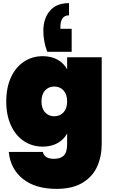

<svg xmlns="http://www.w3.org/2000/svg" viewBox="-20 -930 720 1227"><path d="M257 -734Q257 -811 298.5 -860.5Q340 -910 421 -910V-832Q366 -832 366 -757V-746H438V-599H282Q257 -664 257 -734ZM409 -487V-564H630V-10Q630 69 601 134Q572 199 507.5 238Q443 277 342 277Q206 277 126.5 213.5Q47 150 36 41H254Q263 85 326 85Q365 85 387 65Q409 45 409 -10V-77Q388 -38 348 -15.5Q308 7 253 7Q187 7 134 -27.5Q81 -62 50.5 -127.5Q20 -193 20 -282Q20 -371 50.5 -436.5Q81 -502 134 -536.5Q187 -571 253 -571Q308 -571 348 -548.5Q388 -526 409 -487ZM327 -377Q291 -377 268 -352Q245 -327 245 -282Q245 -237 268 -212Q291 -187 327 -187Q363 -187 386 -212Q409 -237 409 -282Q409 -327 386 -352Q363 -377 327 -377Z"/></svg>

Font: Poppins Black A&M
Style: Regular
Weight: 900
Designer: Ninad Kale (Devanagari), Jonny Pinhorn (Latin)
Foundry: Indian Type Foundry
Version: 4.004